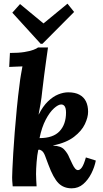

<svg xmlns="http://www.w3.org/2000/svg" viewBox="-20 -1013 558 1044"><path d="M370 11Q326 11 298 -17Q270 -45 243 -118Q233 -145 225 -166Q217 -187 206 -194Q202 -197 197.5 -198.5Q193 -200 188 -198Q182 -170 179 -131.5Q176 -93 176 -67Q176 -54 177 -34Q178 -14 179 0H49Q47 -21 46.5 -30Q46 -39 46 -49Q46 -60 47.5 -94.5Q49 -129 52 -180Q55 -231 60 -293.5Q65 -356 71.5 -424Q78 -492 87 -559Q89 -579 93.5 -604.5Q98 -630 102 -652Q86 -651 63.5 -650.5Q41 -650 30 -649L34 -725Q81 -725 112 -730Q143 -735 161.5 -742Q180 -749 187 -755H241Q236 -719 230.5 -680.5Q225 -642 220 -602.5Q215 -563 210 -521Q206 -480 200.5 -449Q195 -418 190 -391H191Q213 -435 240.5 -461.5Q268 -488 296.5 -499.5Q325 -511 351 -511Q388 -511 412 -498Q436 -485 447.5 -461.5Q459 -438 459 -405Q459 -375 441.5 -338Q424 -301 382.5 -269Q341 -237 269 -222V-221Q311 -220 329.5 -199.5Q348 -179 356 -158Q366 -137 373.5 -121Q381 -105 388.5 -96.5Q396 -88 404 -88Q415 -88 425.5 -103Q436 -118 447 -157L501 -140Q494 -104 476.5 -69.5Q459 -35 432.5 -12Q406 11 370 11ZM195 -262Q269 -262 304 -299.5Q339 -337 339 -401Q339 -414 336.5 -424Q334 -434 328 -439.5Q322 -445 313 -445Q297 -445 273.5 -424Q250 -403 228.5 -362Q207 -321 195 -262ZM201 -775 47 -944 89 -991 216 -886H217L347 -993L383 -948L211 -775Z"/></svg>

Font: Lora
Style: Bold Italic
Weight: 700
Italic angle: -3°
Designer: Olga Karpushina, Alexei Vanyashin (Cyrillic)
Foundry: Cyreal
Version: Version 3.004